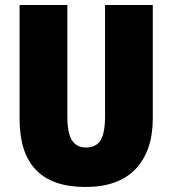

<svg xmlns="http://www.w3.org/2000/svg" viewBox="-20 -734 684 764"><path d="M588 -714H398V-272Q398 -204 380 -175.5Q362 -147 322 -147Q285 -147 266.5 -175.5Q248 -204 248 -271V-714H58V-260Q58 10 320 10Q452 10 520 -62Q588 -134 588 -264Z"/></svg>

Font: Noto Sans Display SemiCondensed Black
Style: Regular
Weight: 900
Width: 4
Designer: Monotype Design Team
Foundry: Monotype Imaging Inc.
Version: Version 1.900